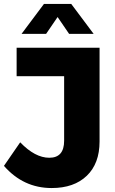

<svg xmlns="http://www.w3.org/2000/svg" viewBox="-25 -942 581 970"><path d="M-5 -104 77 -223Q152 -145 224 -145Q299 -145 299 -231V-557H59V-701H478V-227Q478 -116 413.5 -54Q349 8 236 8Q93 8 -5 -104ZM84 -771 197 -922H335L448 -771H324L266 -856L208 -771Z"/></svg>

Font: Trueno
Style: Bd
Weight: 700
Designer: Julieta Ulanovsky
Foundry: Julieta Ulanovsky
Version: Version 3.001b